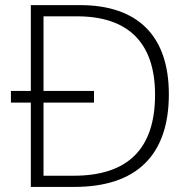

<svg xmlns="http://www.w3.org/2000/svg" viewBox="-20 -734 756 754"><path d="M643.1 -363.8C643.1 -592.3 522 -713.9 293.9 -713.9H101.1V-377H22.9V-331.1H101.1V0H272C515.6 0 643.1 -124 643.1 -363.8ZM588.9 -361.8C588.9 -149.9 482.4 -43.9 269 -43.9H150.9V-331.1H349.1V-377H150.9V-669.9H282.2C483.4 -669.9 588.9 -566.4 588.9 -361.8Z"/></svg>

Font: Open Sans 300
Style: Regular
Weight: 300
Foundry: Ascender Corporation
Version: Version 1.100;PS 001.100;hotconv 1.0.88;makeotf.lib2.5.64775